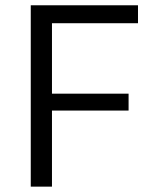

<svg xmlns="http://www.w3.org/2000/svg" viewBox="-20 -696 563 716"><path d="M173.8 -283.7H459.5V-346.7H173.8V-609.4H494.6V-676.3H94.7V0H173.8Z"/></svg>

Font: Estedad Regular
Style: Regular
Weight: 400
Designer: Amin Abedi
Version: Version 7.3